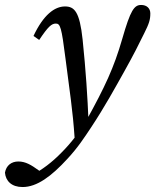

<svg xmlns="http://www.w3.org/2000/svg" viewBox="-120 -514 626 774"><path d="M-29 240C29 240 87 197 152 126C194 81 221 39 247 0C302 -83 344 -160 381 -226C419 -294 440 -336 461 -379C481 -419 486 -434 486 -460C486 -480 472 -494 449 -494C421 -494 406 -473 373 -358C339 -240 303 -164 228 -28C199 20 166 63 128 101C91 139 50 171 6 193V200H64V192L35 172C6 151 -17 137 -46 137C-74 137 -95 153 -100 182C-97 216 -73 240 -29 240ZM181 45 251 -22H237C233 -121 226 -230 213 -355C201 -467 180 -488 142 -488C100 -488 55 -454 15 -369L38 -353C74 -407 88 -419 105 -419C123 -419 128 -405 144 -278C161 -143 173 -74 181 45Z"/></svg>

Font: Source Serif 4 Variable
Style: Italic
Weight: 400
Italic angle: -12°
Designer: Frank Grießhammer
Foundry: Adobe Systems Incorporated
Version: Version 4.004;hotconv 1.0.116;makeotfexe 2.5.65601